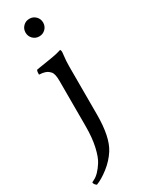

<svg xmlns="http://www.w3.org/2000/svg" viewBox="-248 -662 704 923"><g transform="rotate(-30 104.5 -201.0)"><path d="M71.8 -544.4Q57.6 -558.6 57.6 -579.1Q57.6 -599.6 71.8 -613.8Q85.9 -627.9 106.4 -627.9Q127 -627.9 141.1 -613.8Q155.3 -599.6 155.3 -579.1Q155.3 -558.6 141.1 -544.4Q127 -530.3 106.4 -530.3Q85.9 -530.3 71.8 -544.4ZM158.2 -333V-66.4Q158.2 57.6 120.1 117.2Q95.7 155.3 58.1 184.6Q20.5 213.9 -10.7 225.6Q-19.5 219.7 -22.5 212.9Q-25.4 206.1 -23.4 204.1L-11.7 198.2Q17.1 184.1 45.9 138.7Q61.5 114.3 72.3 66.4Q83 18.6 83 -43.9V-297.9Q83 -335.9 71.3 -349.1Q59.6 -362.3 45.4 -366.7Q31.2 -371.1 22 -371.1Q12.7 -371.1 12.7 -373Q12.7 -396.5 18.6 -397.5Q122.1 -413.1 138.2 -418Q154.3 -422.9 158.2 -423.8Q166.5 -423.8 162.1 -394Q158.2 -364.3 158.2 -333Z"/></g></svg>

Font: CrimsonText-Roman
Style: Roman
Weight: 400
Version: Version 0.13